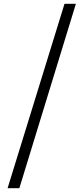

<svg xmlns="http://www.w3.org/2000/svg" viewBox="-20 -813 440 1012"><path d="M20 179H82L380 -793H320Z"/></svg>

Font: Noto Serif CJK TC
Style: Bold
Weight: 700
Designer: Ryoko NISHIZUKA 西塚涼子 (kana & ideographs); Frank Grießhammer (Latin, Greek & Cyrillic); Wenlong ZHANG 张文龙 (bopomofo); San
Foundry: Adobe
Version: Version 2.001;hotconv 1.1.0;makeotfexe 2.6.0